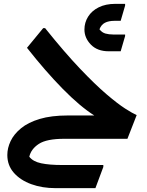

<svg xmlns="http://www.w3.org/2000/svg" viewBox="-20 -720 764 996"><path d="M313 0Q222 0 181.5 26.5Q141 53 132 93Q151 118 193.5 127Q236 136 302 136H516V146L475 256H268Q199 256 142.5 235.5Q86 215 52 176.5Q18 138 18 84Q18 48 35 12Q52 -24 89 -54.5Q126 -85 186 -103Q246 -121 332 -121H469Q395 -168 305.5 -259Q216 -350 120 -472L204 -574H214Q315 -448 394 -365Q473 -282 531.5 -232Q590 -182 629 -157Q668 -132 689 -123L641 0ZM418 -567Q418 -603 437 -633.5Q456 -664 492 -682Q528 -700 578 -700H629V-691L606 -612H574Q544 -612 524.5 -602Q505 -592 496 -568Q509 -551 527 -546Q545 -541 567 -541H629V-533L606 -454H544Q485 -454 451.5 -488.5Q418 -523 418 -567Z"/></svg>

Font: Kufam SemiBold
Style: Regular
Weight: 600
Designer: Wael Morcos, Artur Schmal
Foundry: Original Type
Version: Version 1.300; ttfautohint (v1.8.3)